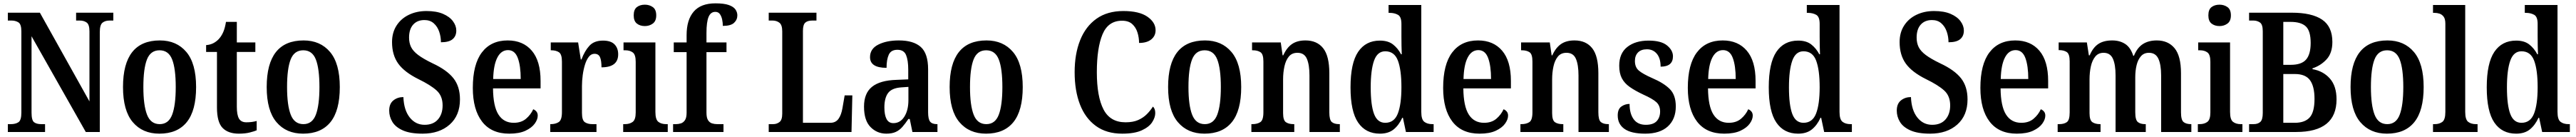

<svg xmlns="http://www.w3.org/2000/svg" viewBox="-20 -790 15433 820"><path d="M27 0V-47H45Q73 -47 90.5 -58.5Q108 -70 108 -116V-602Q108 -645 90.5 -656Q73 -667 49 -667H27V-714H219L516 -183V-602Q516 -643 499.5 -655Q483 -667 458 -667H436V-714H659V-667H636Q610 -667 594 -654Q578 -641 578 -598V0H494L169 -573V-116Q169 -70 184 -58.5Q199 -47 227 -47H250V0Z M935 10Q834 10 775.5 -59Q717 -128 717 -269Q717 -548 938 -548Q1038 -548 1096.5 -479Q1155 -410 1155 -269Q1155 -128 1099 -59Q1043 10 935 10ZM937 -47Q990 -47 1011.5 -103.5Q1033 -160 1033 -269Q1033 -379 1011.5 -434Q990 -489 936 -489Q882 -489 860.5 -434Q839 -379 839 -269Q839 -160 861 -103.5Q883 -47 937 -47Z M1411 10Q1347 10 1313.5 -24.5Q1280 -59 1280 -147V-479H1215V-520Q1242 -522 1262 -533.5Q1282 -545 1295 -561Q1308 -576 1318 -599Q1328 -622 1334 -659H1399V-536H1510V-479H1399V-151Q1399 -102 1412 -80Q1425 -58 1456 -58Q1474 -58 1489 -60Q1504 -62 1518 -66V-10Q1504 -4 1476.5 3Q1449 10 1411 10Z M1796 10Q1695 10 1636.5 -59Q1578 -128 1578 -269Q1578 -548 1799 -548Q1899 -548 1957.5 -479Q2016 -410 2016 -269Q2016 -128 1960 -59Q1904 10 1796 10ZM1798 -47Q1851 -47 1872.5 -103.5Q1894 -160 1894 -269Q1894 -379 1872.5 -434Q1851 -489 1797 -489Q1743 -489 1721.5 -434Q1700 -379 1700 -269Q1700 -160 1722 -103.5Q1744 -47 1798 -47Z M2512 10Q2438 10 2394 -9.5Q2350 -29 2331 -60.5Q2312 -92 2312 -128Q2312 -169 2337 -189Q2362 -209 2397 -209Q2400 -131 2435 -87Q2470 -43 2524 -43Q2576 -43 2604 -75Q2632 -107 2632 -159Q2632 -216 2596 -248.5Q2560 -281 2488 -316Q2403 -358 2366 -409.5Q2329 -461 2329 -538Q2329 -595 2356 -637Q2383 -679 2430 -701.5Q2477 -724 2535 -724Q2595 -724 2634.5 -707Q2674 -690 2694 -663Q2714 -636 2714 -607Q2714 -574 2692 -555.5Q2670 -537 2622 -537Q2622 -570 2611.5 -600.5Q2601 -631 2579 -650.5Q2557 -670 2523 -670Q2480 -670 2455.5 -642.5Q2431 -615 2431 -565Q2431 -533 2443 -508.5Q2455 -484 2485.5 -461Q2516 -438 2572 -411Q2658 -371 2697 -321.5Q2736 -272 2736 -195Q2736 -99 2674.5 -44.5Q2613 10 2512 10Z M3031 10Q2924 10 2868.5 -62Q2813 -134 2813 -264Q2813 -405 2867.5 -476.5Q2922 -548 3022 -548Q3114 -548 3166.5 -486.5Q3219 -425 3219 -306V-261H2934Q2935 -154 2966.5 -104.5Q2998 -55 3058 -55Q3103 -55 3131.5 -79Q3160 -103 3175 -136Q3186 -132 3194 -122.5Q3202 -113 3202 -98Q3202 -75 3184 -50Q3166 -25 3128.5 -7.5Q3091 10 3031 10ZM3100 -317Q3100 -396 3082.5 -443Q3065 -490 3024 -490Q2983 -490 2960 -445.5Q2937 -401 2935 -317Z M3277 0V-47H3280Q3309 -47 3328 -59.5Q3347 -72 3347 -119V-421Q3347 -465 3329.5 -477Q3312 -489 3283 -489H3280V-536H3444L3460 -434H3464Q3483 -485 3511.5 -516Q3540 -547 3593 -547Q3640 -547 3662 -524.5Q3684 -502 3684 -465Q3684 -387 3584 -387Q3584 -428 3575 -448Q3566 -468 3542 -468Q3522 -468 3508 -450Q3494 -432 3485 -403Q3476 -374 3471.5 -340.5Q3467 -307 3467 -275V-114Q3467 -70 3484.5 -58.5Q3502 -47 3529 -47H3554V0Z M3844 -634Q3815 -634 3796 -649Q3777 -664 3777 -698Q3777 -733 3796 -747.5Q3815 -762 3844 -762Q3871 -762 3891.5 -747.5Q3912 -733 3912 -698Q3912 -664 3891.5 -649Q3871 -634 3844 -634ZM3714 0V-47H3724Q3753 -47 3771 -60.5Q3789 -74 3789 -117V-420Q3789 -463 3771.5 -476Q3754 -489 3727 -489H3716V-536H3907V-120Q3907 -74 3925 -60.5Q3943 -47 3971 -47H3981V0Z M4013 0V-47H4030Q4045 -47 4059.5 -51.5Q4074 -56 4084 -70.5Q4094 -85 4094 -116V-478H4017V-536H4094V-580Q4094 -671 4136.5 -720.5Q4179 -770 4267 -770Q4318 -770 4346.5 -760Q4375 -750 4386.5 -733.5Q4398 -717 4398 -698Q4398 -672 4378.5 -653.5Q4359 -635 4311 -635Q4311 -654 4307 -673Q4303 -692 4293.5 -705.5Q4284 -719 4266 -719Q4238 -719 4225.5 -688.5Q4213 -658 4213 -593V-536H4333V-478H4213V-116Q4213 -85 4222.5 -70.5Q4232 -56 4246.5 -51.5Q4261 -47 4277 -47H4315V0Z M4586 0V-47H4613Q4634 -47 4650.5 -59.5Q4667 -72 4667 -110V-602Q4667 -641 4650 -654Q4633 -667 4609 -667H4586V-714H4872V-667H4847Q4819 -667 4805 -654.5Q4791 -642 4791 -605V-55H4955Q4987 -55 5004 -78.5Q5021 -102 5028 -144L5041 -219H5087L5082 0Z M5291 10Q5235 10 5196 -29.5Q5157 -69 5157 -152Q5157 -232 5205 -270.5Q5253 -309 5351 -312L5422 -315V-373Q5422 -429 5409 -460.5Q5396 -492 5357 -492Q5319 -492 5305.5 -463Q5292 -434 5292 -384Q5193 -384 5193 -448Q5193 -498 5242.5 -523Q5292 -548 5366 -548Q5453 -548 5497 -509Q5541 -470 5541 -375V-118Q5541 -77 5553 -62Q5565 -47 5594 -47H5597V0H5447L5431 -78H5423Q5404 -50 5387 -30.5Q5370 -11 5347.5 -0.5Q5325 10 5291 10ZM5333 -53Q5374 -53 5398.5 -91.5Q5423 -130 5423 -191V-270L5380 -267Q5323 -263 5301 -233Q5279 -203 5279 -147Q5279 -102 5292 -77.5Q5305 -53 5333 -53Z M5888 10Q5787 10 5728.5 -59Q5670 -128 5670 -269Q5670 -548 5891 -548Q5991 -548 6049.5 -479Q6108 -410 6108 -269Q6108 -128 6052 -59Q5996 10 5888 10ZM5890 -47Q5943 -47 5964.5 -103.5Q5986 -160 5986 -269Q5986 -379 5964.5 -434Q5943 -489 5889 -489Q5835 -489 5813.5 -434Q5792 -379 5792 -269Q5792 -160 5814 -103.5Q5836 -47 5890 -47Z M6704 10Q6610 10 6546.5 -36Q6483 -82 6451 -164.5Q6419 -247 6419 -358Q6419 -467 6452 -549.5Q6485 -632 6550 -678Q6615 -724 6711 -724Q6806 -724 6855 -690Q6904 -656 6904 -609Q6904 -575 6878 -554Q6852 -533 6805 -533Q6805 -565 6795.5 -595.5Q6786 -626 6764 -646Q6742 -666 6703 -666Q6620 -666 6586 -584.5Q6552 -503 6552 -358Q6552 -212 6592 -135Q6632 -58 6724 -58Q6769 -58 6799.5 -71.5Q6830 -85 6851.5 -106.5Q6873 -128 6888 -152Q6902 -140 6902 -113Q6902 -87 6883.5 -58.5Q6865 -30 6821.5 -10Q6778 10 6704 10Z M7197 10Q7096 10 7037.5 -59Q6979 -128 6979 -269Q6979 -548 7200 -548Q7300 -548 7358.5 -479Q7417 -410 7417 -269Q7417 -128 7361 -59Q7305 10 7197 10ZM7199 -47Q7252 -47 7273.5 -103.5Q7295 -160 7295 -269Q7295 -379 7273.5 -434Q7252 -489 7198 -489Q7144 -489 7122.5 -434Q7101 -379 7101 -269Q7101 -160 7123 -103.5Q7145 -47 7199 -47Z M7478 0V-47H7484Q7513 -47 7531.5 -59Q7550 -71 7550 -118V-422Q7550 -466 7532.5 -477.5Q7515 -489 7487 -489H7482V-536H7654L7665 -459H7669Q7690 -505 7721.5 -526.5Q7753 -548 7802 -548Q7871 -548 7908 -501.5Q7945 -455 7945 -352V-118Q7945 -72 7960 -59.5Q7975 -47 8004 -47H8008V0H7826V-338Q7826 -402 7810.5 -438Q7795 -474 7754 -474Q7721 -474 7702.5 -451.5Q7684 -429 7676 -392.5Q7668 -356 7668 -315V-113Q7668 -70 7685 -58.5Q7702 -47 7731 -47H7735V0Z M8248 10Q8163 10 8117.5 -56.5Q8072 -123 8072 -267Q8072 -412 8117.5 -479.5Q8163 -547 8248 -547Q8297 -547 8326.5 -524Q8356 -501 8375 -465H8379Q8378 -488 8377.5 -517Q8377 -546 8377 -574V-647Q8377 -690 8356 -701.5Q8335 -713 8307 -713H8300V-760H8496V-120Q8496 -75 8514 -61Q8532 -47 8562 -47H8570V0H8404L8386 -85H8382Q8362 -41 8330.5 -15.5Q8299 10 8248 10ZM8280 -55Q8334 -55 8355.5 -110.5Q8377 -166 8377 -268Q8377 -371 8356 -427Q8335 -483 8280 -483Q8233 -483 8213 -427Q8193 -371 8193 -267Q8193 -161 8213 -108Q8233 -55 8280 -55Z M8845 10Q8738 10 8682.5 -62Q8627 -134 8627 -264Q8627 -405 8681.5 -476.5Q8736 -548 8836 -548Q8928 -548 8980.5 -486.5Q9033 -425 9033 -306V-261H8748Q8749 -154 8780.5 -104.5Q8812 -55 8872 -55Q8917 -55 8945.5 -79Q8974 -103 8989 -136Q9000 -132 9008 -122.5Q9016 -113 9016 -98Q9016 -75 8998 -50Q8980 -25 8942.5 -7.5Q8905 10 8845 10ZM8914 -317Q8914 -396 8896.5 -443Q8879 -490 8838 -490Q8797 -490 8774 -445.5Q8751 -401 8749 -317Z M9090 0V-47H9096Q9125 -47 9143.5 -59Q9162 -71 9162 -118V-422Q9162 -466 9144.5 -477.5Q9127 -489 9099 -489H9094V-536H9266L9277 -459H9281Q9302 -505 9333.5 -526.5Q9365 -548 9414 -548Q9483 -548 9520 -501.5Q9557 -455 9557 -352V-118Q9557 -72 9572 -59.5Q9587 -47 9616 -47H9620V0H9438V-338Q9438 -402 9422.5 -438Q9407 -474 9366 -474Q9333 -474 9314.5 -451.5Q9296 -429 9288 -392.5Q9280 -356 9280 -315V-113Q9280 -70 9297 -58.5Q9314 -47 9343 -47H9347V0Z M9838 10Q9754 10 9713.5 -18.5Q9673 -47 9673 -99Q9673 -137 9695 -152.5Q9717 -168 9744 -168Q9744 -110 9768.5 -76.5Q9793 -43 9841 -43Q9886 -43 9906.5 -65Q9927 -87 9927 -123Q9927 -158 9904.5 -178.5Q9882 -199 9826 -224Q9777 -247 9745 -269.5Q9713 -292 9697.5 -322Q9682 -352 9682 -397Q9682 -471 9730.5 -509Q9779 -547 9858 -547Q9933 -547 9968.5 -518Q10004 -489 10004 -453Q10004 -391 9930 -391Q9930 -441 9907.5 -468Q9885 -495 9848 -495Q9813 -495 9794.5 -476Q9776 -457 9776 -425Q9776 -388 9799 -368Q9822 -348 9881 -322Q9949 -293 9985 -257Q10021 -221 10021 -153Q10021 -77 9973.5 -33.5Q9926 10 9838 10Z M10311 10Q10204 10 10148.5 -62Q10093 -134 10093 -264Q10093 -405 10147.5 -476.5Q10202 -548 10302 -548Q10394 -548 10446.5 -486.5Q10499 -425 10499 -306V-261H10214Q10215 -154 10246.5 -104.5Q10278 -55 10338 -55Q10383 -55 10411.5 -79Q10440 -103 10455 -136Q10466 -132 10474 -122.5Q10482 -113 10482 -98Q10482 -75 10464 -50Q10446 -25 10408.5 -7.5Q10371 10 10311 10ZM10380 -317Q10380 -396 10362.5 -443Q10345 -490 10304 -490Q10263 -490 10240 -445.5Q10217 -401 10215 -317Z M10754 10Q10669 10 10623.5 -56.5Q10578 -123 10578 -267Q10578 -412 10623.5 -479.5Q10669 -547 10754 -547Q10803 -547 10832.5 -524Q10862 -501 10881 -465H10885Q10884 -488 10883.5 -517Q10883 -546 10883 -574V-647Q10883 -690 10862 -701.5Q10841 -713 10813 -713H10806V-760H11002V-120Q11002 -75 11020 -61Q11038 -47 11068 -47H11076V0H10910L10892 -85H10888Q10868 -41 10836.5 -15.5Q10805 10 10754 10ZM10786 -55Q10840 -55 10861.5 -110.5Q10883 -166 10883 -268Q10883 -371 10862 -427Q10841 -483 10786 -483Q10739 -483 10719 -427Q10699 -371 10699 -267Q10699 -161 10719 -108Q10739 -55 10786 -55Z M11545 10Q11471 10 11427 -9.5Q11383 -29 11364 -60.5Q11345 -92 11345 -128Q11345 -169 11370 -189Q11395 -209 11430 -209Q11433 -131 11468 -87Q11503 -43 11557 -43Q11609 -43 11637 -75Q11665 -107 11665 -159Q11665 -216 11629 -248.5Q11593 -281 11521 -316Q11436 -358 11399 -409.5Q11362 -461 11362 -538Q11362 -595 11389 -637Q11416 -679 11463 -701.5Q11510 -724 11568 -724Q11628 -724 11667.5 -707Q11707 -690 11727 -663Q11747 -636 11747 -607Q11747 -574 11725 -555.5Q11703 -537 11655 -537Q11655 -570 11644.5 -600.5Q11634 -631 11612 -650.5Q11590 -670 11556 -670Q11513 -670 11488.5 -642.5Q11464 -615 11464 -565Q11464 -533 11476 -508.5Q11488 -484 11518.5 -461Q11549 -438 11605 -411Q11691 -371 11730 -321.5Q11769 -272 11769 -195Q11769 -99 11707.5 -44.5Q11646 10 11545 10Z M12064 10Q11957 10 11901.5 -62Q11846 -134 11846 -264Q11846 -405 11900.5 -476.5Q11955 -548 12055 -548Q12147 -548 12199.5 -486.5Q12252 -425 12252 -306V-261H11967Q11968 -154 11999.5 -104.5Q12031 -55 12091 -55Q12136 -55 12164.5 -79Q12193 -103 12208 -136Q12219 -132 12227 -122.5Q12235 -113 12235 -98Q12235 -75 12217 -50Q12199 -25 12161.5 -7.5Q12124 10 12064 10ZM12133 -317Q12133 -396 12115.5 -443Q12098 -490 12057 -490Q12016 -490 11993 -445.5Q11970 -401 11968 -317Z M12309 0V-47H12318Q12347 -47 12364 -59Q12381 -71 12381 -118V-423Q12381 -467 12363.5 -478.5Q12346 -490 12317 -490H12315V-536H12484L12496 -459H12501Q12521 -506 12553 -527Q12585 -548 12636 -548Q12681 -548 12713.5 -527Q12746 -506 12762 -456H12766Q12786 -505 12820 -526.5Q12854 -548 12903 -548Q12971 -548 13009.5 -501.5Q13048 -455 13048 -352V-118Q13048 -72 13063.5 -59.5Q13079 -47 13108 -47H13110V0H12929V-338Q12929 -403 12912.5 -438.5Q12896 -474 12856 -474Q12826 -474 12808 -453.5Q12790 -433 12782 -400Q12774 -367 12774 -328V-118Q12774 -72 12789.5 -59.5Q12805 -47 12833 -47H12837V0H12656V-338Q12656 -403 12640 -438.5Q12624 -474 12584 -474Q12553 -474 12534.5 -451.5Q12516 -429 12508 -393Q12500 -357 12500 -315V-113Q12500 -70 12517.5 -58.5Q12535 -47 12563 -47H12566V0Z M13279 -634Q13250 -634 13231 -649Q13212 -664 13212 -698Q13212 -733 13231 -747.5Q13250 -762 13279 -762Q13306 -762 13326.5 -747.5Q13347 -733 13347 -698Q13347 -664 13326.5 -649Q13306 -634 13279 -634ZM13149 0V-47H13159Q13188 -47 13206 -60.5Q13224 -74 13224 -117V-420Q13224 -463 13206.5 -476Q13189 -489 13162 -489H13151V-536H13342V-120Q13342 -74 13360 -60.5Q13378 -47 13406 -47H13416V0Z M13456 0V-47H13483Q13509 -47 13523.5 -60.5Q13538 -74 13538 -114V-603Q13538 -644 13521 -655.5Q13504 -667 13482 -667H13456V-714H13712Q13832 -714 13893.5 -672.5Q13955 -631 13955 -539Q13955 -472 13920 -434.5Q13885 -397 13836 -381V-376Q13900 -365 13940 -320Q13980 -275 13980 -195Q13980 0 13738 0ZM13706 -402Q13770 -402 13797.5 -433.5Q13825 -465 13825 -533Q13825 -605 13796 -632Q13767 -659 13705 -659H13661V-402ZM13729 -55Q13790 -55 13819 -87Q13848 -119 13848 -198Q13848 -273 13821 -310Q13794 -347 13730 -347H13661V-55Z M14282 10Q14181 10 14122.5 -59Q14064 -128 14064 -269Q14064 -548 14285 -548Q14385 -548 14443.5 -479Q14502 -410 14502 -269Q14502 -128 14446 -59Q14390 10 14282 10ZM14284 -47Q14337 -47 14358.5 -103.5Q14380 -160 14380 -269Q14380 -379 14358.5 -434Q14337 -489 14283 -489Q14229 -489 14207.5 -434Q14186 -379 14186 -269Q14186 -160 14208 -103.5Q14230 -47 14284 -47Z M14558 0V-47H14568Q14596 -47 14614 -60.5Q14632 -74 14632 -120V-648Q14632 -677 14621.5 -690.5Q14611 -704 14596.5 -708.5Q14582 -713 14568 -713H14558V-760H14751V-120Q14751 -74 14769 -60.5Q14787 -47 14815 -47H14825V0Z M15056 10Q14971 10 14925.5 -56.5Q14880 -123 14880 -267Q14880 -412 14925.5 -479.5Q14971 -547 15056 -547Q15105 -547 15134.5 -524Q15164 -501 15183 -465H15187Q15186 -488 15185.5 -517Q15185 -546 15185 -574V-647Q15185 -690 15164 -701.5Q15143 -713 15115 -713H15108V-760H15304V-120Q15304 -75 15322 -61Q15340 -47 15370 -47H15378V0H15212L15194 -85H15190Q15170 -41 15138.5 -15.5Q15107 10 15056 10ZM15088 -55Q15142 -55 15163.5 -110.5Q15185 -166 15185 -268Q15185 -371 15164 -427Q15143 -483 15088 -483Q15041 -483 15021 -427Q15001 -371 15001 -267Q15001 -161 15021 -108Q15041 -55 15088 -55Z"/></svg>

Font: Noto Serif Lao Condensed SemiBold
Style: Regular
Weight: 600
Width: 3
Designer: Monotype Design Team
Foundry: Monotype Imaging Inc.
Version: Version 2.003; ttfautohint (v1.8.4.7-5d5b)